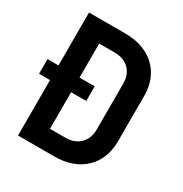

<svg xmlns="http://www.w3.org/2000/svg" viewBox="-170 -858 939 987"><g transform="rotate(30 300.0 -365.0)"><path d="M75 -730V-416H10V-329H75V0H292C439 0 535 -91 535 -229V-502C535 -640 439 -730 292 -730ZM410 -229C410 -158 364 -112 292 -112H200V-329H290V-416H200V-618H292C364 -618 410 -573 410 -502Z"/></g></svg>

Font: Tekne LDO
Style: Bold
Weight: 700
Monospace: yes
Designer: Alessio Laiso, Mario Rullo, Paolo Rosset
Foundry: Alessio Laiso
Version: Version 1.000;hotconv 1.0.109;makeotfexe 2.5.65596